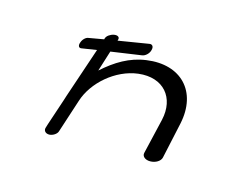

<svg xmlns="http://www.w3.org/2000/svg" viewBox="-83 -579 925 753"><g transform="rotate(20 379.5 -203.0)"><path d="M177 32H178C193 30 208 18 210 6L242 -132C260 -213 336 -293 425 -312C525 -333 587 -269 574 -174C560 -75 553 -28 553 -28C551 -14 565 -3 586 -5C608 -7 626 -21 628 -36L647 -185C664 -324 571 -404 437 -373C371 -358 321 -321 273 -270L292 -356L415 -385C427 -388 440 -402 442 -417C445 -432 437 -440 426 -437C426 -437 363 -421 304 -406L305 -411C307 -421 298 -427 283 -423C269 -419 256 -408 254 -398C254 -398 253 -396 253 -393C218 -384 193 -377 193 -377C183 -375 172 -363 169 -349C165 -335 171 -327 180 -329L241 -344C228 -291 208 -207 190 -134C189 -128 187 -122 186 -116C155 11 156 11 156 11C153 23 162 33 177 32Z"/></g></svg>

Font: Hi. Perspective
Style: Perspective
Weight: 400
Designer: Mew Too, Robert Jablonski
Foundry: Cannot Into Space Fonts
Version: Version 1.996